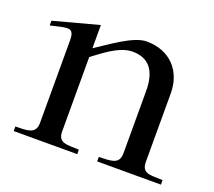

<svg xmlns="http://www.w3.org/2000/svg" viewBox="-94 -638 850 761"><g transform="rotate(20 331.5 -257.0)"><path d="M469 -328V-65C469 -16 427 -21 382 -19V0H651V-19C596 -21 564 -16 564 -65V-353C564 -446 505 -514 404 -514C349 -514 265 -450 211 -415V-513L21 -462V-442C94 -459 117 -470 117 -413V-65C117 -16 75 -21 30 -19V0H298V-19C245 -21 211 -16 211 -65V-378C242 -400 307 -457 365 -457C432 -457 469 -418 469 -328Z"/></g></svg>

Font: Ortica Linear
Style: Regular
Weight: 400
Designer: Benedetta Bovani
Foundry: Collletttivo
Version: Version 2.000;Glyphs 3.1.2 (3151)